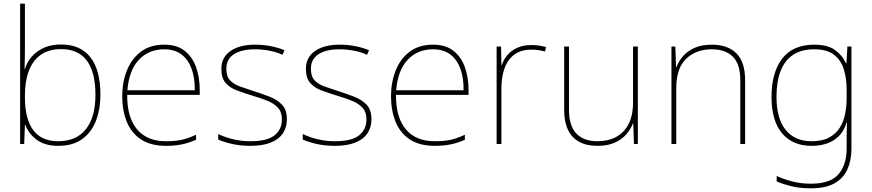

<svg xmlns="http://www.w3.org/2000/svg" viewBox="-20 -780 4723 1040"><path d="M115 -525Q115 -501 114.5 -466Q114 -431 113 -406H115Q132 -464 183.5 -501.5Q235 -539 311 -539Q416 -539 470 -469.5Q524 -400 524 -266Q524 -190 500.5 -127.5Q477 -65 426.5 -27.5Q376 10 295 10Q224 10 179.5 -22.5Q135 -55 117 -104H115L111 0H89V-760H115ZM311 -514Q245 -514 201.5 -483.5Q158 -453 136.5 -397Q115 -341 115 -263V-253Q115 -137 159.5 -76Q204 -15 295 -15Q394 -15 445.5 -80.5Q497 -146 497 -266Q497 -389 450.5 -451.5Q404 -514 311 -514Z M870 -538Q938 -538 980 -505Q1022 -472 1042 -416.5Q1062 -361 1062 -291V-266H669Q668 -145 722 -80Q776 -15 879 -15Q927 -15 961.5 -22Q996 -29 1042 -50V-23Q1004 -6 965.5 2Q927 10 879 10Q796 10 743.5 -25Q691 -60 666.5 -121Q642 -182 642 -259Q642 -334 667 -397.5Q692 -461 742.5 -499.5Q793 -538 870 -538ZM870 -513Q786 -513 732.5 -456.5Q679 -400 670 -291H1035Q1036 -357 1018 -407Q1000 -457 963 -485Q926 -513 870 -513Z M1534 -134Q1534 -90 1512 -57.5Q1490 -25 1446 -7.5Q1402 10 1336 10Q1281 10 1236 -0.5Q1191 -11 1162 -24V-54Q1202 -35 1246 -25Q1290 -15 1336 -15Q1427 -15 1467 -47Q1507 -79 1507 -134Q1507 -173 1485.5 -196.5Q1464 -220 1427.5 -234.5Q1391 -249 1347 -262Q1301 -276 1262.5 -290.5Q1224 -305 1201.5 -331.5Q1179 -358 1179 -407Q1179 -469 1228 -503.5Q1277 -538 1361 -538Q1408 -538 1449 -529.5Q1490 -521 1521 -508L1510 -483Q1482 -497 1441.5 -505Q1401 -513 1361 -513Q1289 -513 1247.5 -486.5Q1206 -460 1206 -407Q1206 -366 1226.5 -344.5Q1247 -323 1281.5 -311Q1316 -299 1356 -286Q1400 -272 1441 -256Q1482 -240 1508 -212.5Q1534 -185 1534 -134Z M1992 -134Q1992 -90 1970 -57.5Q1948 -25 1904 -7.5Q1860 10 1794 10Q1739 10 1694 -0.5Q1649 -11 1620 -24V-54Q1660 -35 1704 -25Q1748 -15 1794 -15Q1885 -15 1925 -47Q1965 -79 1965 -134Q1965 -173 1943.5 -196.5Q1922 -220 1885.5 -234.5Q1849 -249 1805 -262Q1759 -276 1720.5 -290.5Q1682 -305 1659.5 -331.5Q1637 -358 1637 -407Q1637 -469 1686 -503.5Q1735 -538 1819 -538Q1866 -538 1907 -529.5Q1948 -521 1979 -508L1968 -483Q1940 -497 1899.5 -505Q1859 -513 1819 -513Q1747 -513 1705.5 -486.5Q1664 -460 1664 -407Q1664 -366 1684.5 -344.5Q1705 -323 1739.5 -311Q1774 -299 1814 -286Q1858 -272 1899 -256Q1940 -240 1966 -212.5Q1992 -185 1992 -134Z M2326 -538Q2394 -538 2436 -505Q2478 -472 2498 -416.5Q2518 -361 2518 -291V-266H2125Q2124 -145 2178 -80Q2232 -15 2335 -15Q2383 -15 2417.5 -22Q2452 -29 2498 -50V-23Q2460 -6 2421.5 2Q2383 10 2335 10Q2252 10 2199.5 -25Q2147 -60 2122.5 -121Q2098 -182 2098 -259Q2098 -334 2123 -397.5Q2148 -461 2198.5 -499.5Q2249 -538 2326 -538ZM2326 -513Q2242 -513 2188.5 -456.5Q2135 -400 2126 -291H2491Q2492 -357 2474 -407Q2456 -457 2419 -485Q2382 -513 2326 -513Z M2857 -536Q2881 -536 2900.5 -533Q2920 -530 2938 -525L2932 -501Q2913 -506 2896.5 -508.5Q2880 -511 2857 -511Q2815 -511 2785 -496Q2755 -481 2735 -453Q2715 -425 2705.5 -385.5Q2696 -346 2696 -297V0H2670V-528H2694L2696 -427H2698Q2708 -458 2729 -482.5Q2750 -507 2782.5 -521.5Q2815 -536 2857 -536Z M3435 -528V0H3414L3410 -111H3408Q3397 -81 3373 -53Q3349 -25 3310.5 -7.5Q3272 10 3216 10Q3157 10 3117 -12Q3077 -34 3056.5 -77Q3036 -120 3036 -182V-528H3062V-186Q3062 -98 3102 -56.5Q3142 -15 3216 -15Q3274 -15 3317 -38Q3360 -61 3384.5 -107.5Q3409 -154 3409 -226V-528Z M3836 -538Q3922 -538 3969 -491Q4016 -444 4016 -346V0H3990V-345Q3990 -433 3949.5 -473Q3909 -513 3836 -513Q3750 -513 3696.5 -461.5Q3643 -410 3643 -302V0H3617V-528H3638L3642 -417H3644Q3656 -448 3679.5 -475.5Q3703 -503 3741.5 -520.5Q3780 -538 3836 -538Z M4390 -538Q4463 -538 4502.5 -509.5Q4542 -481 4563 -437H4565L4570 -528H4592V25Q4592 88 4570.5 136.5Q4549 185 4501 212.5Q4453 240 4373 240Q4312 240 4267.5 229Q4223 218 4187 203V173Q4223 190 4270 202.5Q4317 215 4373 215Q4479 215 4522.5 163Q4566 111 4566 25V-17Q4566 -46 4566.5 -67Q4567 -88 4568 -117H4566Q4548 -55 4499 -22.5Q4450 10 4376 10Q4274 10 4216.5 -57.5Q4159 -125 4159 -256Q4159 -387 4217 -462.5Q4275 -538 4390 -538ZM4390 -513Q4320 -513 4275 -482.5Q4230 -452 4208 -394.5Q4186 -337 4186 -256Q4186 -138 4235.5 -76.5Q4285 -15 4376 -15Q4435 -15 4472 -35.5Q4509 -56 4529.5 -89.5Q4550 -123 4558 -164Q4566 -205 4566 -246V-294Q4566 -357 4550 -406.5Q4534 -456 4496 -484.5Q4458 -513 4390 -513Z"/></svg>

Font: Noto Sans Armenian Thin
Style: Regular
Weight: 250
Version: Version 2.007